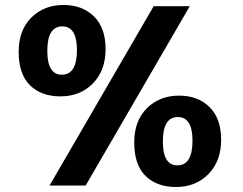

<svg xmlns="http://www.w3.org/2000/svg" viewBox="-20 -737 975 771"><path d="M179 8 597 -712H742L324 8ZM55 -529Q55 -616 106 -666.5Q157 -717 235 -717Q311 -717 357.5 -671Q404 -625 404 -540Q404 -454 353 -402Q302 -350 223 -350Q146 -350 100.5 -394.5Q55 -439 55 -529ZM170 -533Q170 -437 228 -437Q289 -437 289 -536Q289 -631 230 -631Q170 -631 170 -533ZM519 -165Q519 -252 570 -302.5Q621 -353 699 -353Q775 -353 821.5 -307Q868 -261 868 -176Q868 -90 817 -38Q766 14 687 14Q610 14 564.5 -30.5Q519 -75 519 -165ZM634 -169Q634 -73 692 -73Q753 -73 753 -172Q753 -267 694 -267Q634 -267 634 -169Z"/></svg>

Font: BitterBold
Style: Bold
Weight: 700
Designer: Sol Matas
Foundry: Sol Matas
Version: Version 001.001